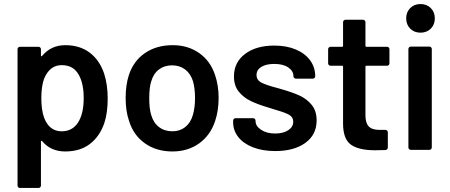

<svg xmlns="http://www.w3.org/2000/svg" viewBox="-20 -743 2232 952"><path d="M514 -254Q514 -183 497 -132Q474 -66 425.5 -29Q377 8 303 8Q232 8 189 -43Q187 -46 185 -45Q183 -44 183 -41V177Q183 182 179.5 185.5Q176 189 171 189H79Q74 189 70.5 185.5Q67 182 67 177V-499Q67 -504 70.5 -507.5Q74 -511 79 -511H171Q176 -511 179.5 -507.5Q183 -504 183 -499V-468Q183 -465 185 -464Q187 -463 189 -466Q233 -519 304 -519Q375 -519 424 -482.5Q473 -446 496 -379Q514 -324 514 -254ZM395 -256Q395 -329 371 -371Q345 -420 286 -420Q236 -420 208 -372Q185 -333 185 -256Q185 -177 210 -136Q236 -92 286 -92Q338 -92 366 -134Q395 -178 395 -256Z M620 -143Q603 -192 603 -257Q603 -321 619 -371Q642 -441 699 -480Q756 -519 836 -519Q912 -519 967.5 -480Q1023 -441 1046 -372Q1064 -320 1064 -258Q1064 -195 1047 -144Q1024 -73 968 -32.5Q912 8 835 8Q756 8 699 -32Q642 -72 620 -143ZM936 -172Q947 -208 947 -256Q947 -305 937 -340Q925 -378 898 -398.5Q871 -419 833 -419Q795 -419 768 -398.5Q741 -378 730 -340Q720 -310 720 -256Q720 -202 730 -172Q741 -134 768.5 -113Q796 -92 835 -92Q872 -92 898.5 -113Q925 -134 936 -172Z M1136 -136V-145Q1136 -150 1139.5 -153.5Q1143 -157 1148 -157H1235Q1240 -157 1243.5 -153.5Q1247 -150 1247 -145V-143Q1247 -118 1274.5 -99.5Q1302 -81 1344 -81Q1385 -81 1409.5 -97.5Q1434 -114 1434 -139Q1434 -162 1414 -173.5Q1394 -185 1348 -198L1310 -210Q1259 -225 1223.5 -242Q1188 -259 1164 -288.5Q1140 -318 1140 -364Q1140 -434 1195 -475.5Q1250 -517 1340 -517Q1401 -517 1447 -497.5Q1493 -478 1518 -443.5Q1543 -409 1543 -365Q1543 -360 1539.5 -356.5Q1536 -353 1531 -353H1447Q1442 -353 1438.5 -356.5Q1435 -360 1435 -365Q1435 -391 1409.5 -408.5Q1384 -426 1340 -426Q1300 -426 1276 -411.5Q1252 -397 1252 -371Q1252 -346 1276 -333.5Q1300 -321 1354 -307L1375 -301Q1428 -286 1464.5 -269.5Q1501 -253 1525.5 -223Q1550 -193 1550 -146Q1550 -75 1494 -34.5Q1438 6 1345 6Q1282 6 1234.5 -12.5Q1187 -31 1161.5 -63.5Q1136 -96 1136 -136Z M1899 -417H1797Q1792 -417 1792 -412V-171Q1792 -133 1808.5 -116Q1825 -99 1861 -99H1891Q1896 -99 1899.5 -95.5Q1903 -92 1903 -87V-12Q1903 -1 1891 1L1839 2Q1760 2 1721 -25Q1682 -52 1681 -127V-412Q1681 -417 1676 -417H1619Q1614 -417 1610.5 -420.5Q1607 -424 1607 -429V-499Q1607 -504 1610.5 -507.5Q1614 -511 1619 -511H1676Q1681 -511 1681 -516V-633Q1681 -638 1684.5 -641.5Q1688 -645 1693 -645H1780Q1785 -645 1788.5 -641.5Q1792 -638 1792 -633V-516Q1792 -511 1797 -511H1899Q1904 -511 1907.5 -507.5Q1911 -504 1911 -499V-429Q1911 -424 1907.5 -420.5Q1904 -417 1899 -417Z M1994 -652Q1994 -683 2014 -703Q2034 -723 2065 -723Q2096 -723 2116 -703Q2136 -683 2136 -652Q2136 -621 2116 -601Q2096 -581 2065 -581Q2034 -581 2014 -601Q1994 -621 1994 -652ZM2017 -512H2109Q2114 -512 2117.5 -508.5Q2121 -505 2121 -500V-12Q2121 -7 2117.5 -3.5Q2114 0 2109 0H2017Q2012 0 2008.5 -3.5Q2005 -7 2005 -12V-500Q2005 -505 2008.5 -508.5Q2012 -512 2017 -512Z"/></svg>

Font: Barlow SemiBold
Style: Regular
Weight: 600
Designer: Jeremy Tribby
Foundry: Tribby Type
Version: Version 1.422